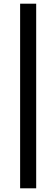

<svg xmlns="http://www.w3.org/2000/svg" viewBox="-20 -770 305 1040"><path d="M89 250H176V-750H89Z"/></svg>

Font: Falling Sky
Style: Med
Weight: 500
Designer: Paul D. Hunt
Foundry: Adobe Systems Incorporated
Version: Version 1.02